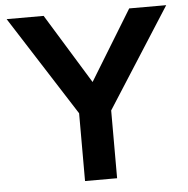

<svg xmlns="http://www.w3.org/2000/svg" viewBox="-51 -762 795 813"><g transform="rotate(-5 346.0 -356.0)"><path d="M277.8 0V-288.1L6.8 -711.9H164.1L346.2 -415L527.8 -711.9H685.1L414.1 -288.1V0Z"/></g></svg>

Font: Creato Display
Style: Bold
Weight: 700
Version: Version 1.000